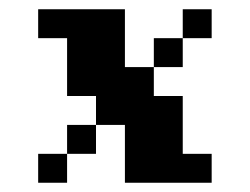

<svg xmlns="http://www.w3.org/2000/svg" viewBox="-20 -395 540 415"><path d="M62.5 -375H250V-250H312.5V-187.5H375V-62.5H437.5V0H250V-125H187.5V-187.5H125V-312.5H62.5ZM375 -375H437.5V-312.5H375ZM312.5 -312.5H375V-250H312.5ZM125 -125H187.5V-62.5H125ZM62.5 -62.5H125V0H62.5Z"/></svg>

Font: Half Eighties
Style: Regular
Weight: 400
Monospace: yes
Designer: Jayvee Enaguas (HarvettFox96)
Version: 20191127.01dev02